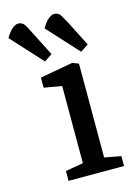

<svg xmlns="http://www.w3.org/2000/svg" viewBox="-180 -786 591 846"><g transform="rotate(-15 115.0 -363.5)"><path d="M61 -535 -68 -676Q-53 -702 -38 -714.5Q-23 -727 -11 -727Q9 -727 19 -710.5Q29 -694 37 -677L97 -559ZM226 -535 97 -676Q111 -702 126.5 -714.5Q142 -727 153 -727Q173 -727 183 -710.5Q193 -694 202 -677L262 -559ZM25 0V-45L106 -59V-411L25 -425V-471L175 -498L203 -487V-59L278 -45V0Z"/></g></svg>

Font: Faustina Medium
Style: Regular
Weight: 500
Designer: Alfonso Garcia
Foundry: http://www.omnibus-type.com
Version: Version 1.200